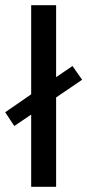

<svg xmlns="http://www.w3.org/2000/svg" viewBox="-37 -719 336 739"><path d="M242 -465 279 -412 179 -344V0H83V-278L18 -234L-17 -287L83 -356V-699H179V-422Z"/></svg>

Font: Syne Med Modified
Style: Regular
Weight: 500
Designer: Lucas Descroix
Foundry: Bonjour Monde
Version: Version 2.200